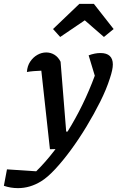

<svg xmlns="http://www.w3.org/2000/svg" viewBox="-108 -771 607 992"><path d="M-88 189 -72 104 79 114Q127 67 173 7Q219 -53 260 -122.5Q301 -192 335 -266.5Q369 -341 395 -417L398 -326L350 -485Q382 -497 411 -497Q443 -497 459 -482Q475 -467 475 -438Q475 -412 460 -367Q442 -310 410 -246Q378 -182 339 -117.5Q300 -53 258.5 3.5Q217 60 177 103Q137 146 104 166Q47 201 -15 201Q-53 201 -88 189ZM150 0 99 -465 126 -407Q85 -405 66 -403.5Q47 -402 31 -399Q33 -430 48 -452.5Q63 -475 85 -487.5Q107 -500 131 -500Q154 -500 173.5 -488Q193 -476 205 -452L234 -91H285L225 -2ZM377 -751 479 -621 429 -580 330 -666 203 -580 166 -621 302 -751Z"/></svg>

Font: Piazzolla Thin
Style: Bold Italic
Weight: 700
Italic angle: -11.3°
Version: Version 2.005